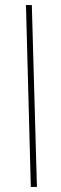

<svg xmlns="http://www.w3.org/2000/svg" viewBox="-20 -734 240 754"><path d="M125 0 105 -714H82L101 0Z"/></svg>

Font: Noto Sans Arabic Condensed Thin
Style: Regular
Weight: 250
Width: 3
Designer: Nadine Chahine
Foundry: Monotype Imaging Inc.
Version: 1.001